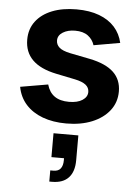

<svg xmlns="http://www.w3.org/2000/svg" viewBox="-58 -597 676 944"><g transform="rotate(5 280.0 -125.5)"><path d="M279.3 10.7Q213.4 10.7 162.6 -8.2Q111.8 -27.1 79.6 -62.8Q47.5 -98.6 38 -149.2L174.5 -172.6Q185.1 -134.6 211.9 -115.6Q238.7 -96.5 283.6 -96.5Q325.4 -96.5 349.8 -112.5Q374.1 -128.5 374.1 -153Q374.1 -174.4 356.8 -188.1Q339.5 -201.7 303.5 -209.2L209.5 -228.5Q130.5 -244.8 91.5 -283.5Q52.5 -322.2 52.5 -383.5Q52.5 -435.9 81.1 -473.8Q109.7 -511.7 161.1 -532.2Q212.6 -552.7 281.5 -552.7Q346.4 -552.7 393.7 -534.8Q441.1 -516.9 470.2 -484.4Q499.3 -451.8 509.4 -407.1L379.5 -384.3Q370.9 -412.2 347.3 -430Q323.7 -447.7 283.8 -447.7Q247.7 -447.7 223.2 -432.5Q198.8 -417.3 198.8 -392.3Q198.8 -371.8 214.6 -357.6Q230.4 -343.4 269 -335.3L367.1 -315.8Q446.3 -299.8 485 -263.3Q523.6 -226.8 523.6 -168.3Q523.6 -114.7 492.3 -74.4Q461 -34.2 406 -11.7Q350.9 10.7 279.3 10.7ZM221.4 302.4V247.3H236.8Q261 247.3 272.3 232.9Q283.6 218.4 283.6 191.5V167.1L296.1 181.8H221.4V63.9H344V186.5Q344 243.2 316.2 272.8Q288.5 302.4 235.2 302.4Z"/></g></svg>

Font: Atlassian Sans
Style: Regular
Weight: 400
Designer: Rasmus Andersson
Foundry: Modifications by Atlassian Pty Ltd, manufactured by rsms
Version: Version 4.001;git-9221beed3